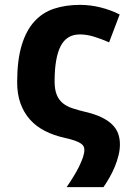

<svg xmlns="http://www.w3.org/2000/svg" viewBox="-20 -576 513 781"><path d="M49.8 -241.2Q49.8 -331.1 68.1 -391.6Q86.4 -452.1 119.9 -488.8Q153.3 -525.4 200.4 -540.8Q247.6 -556.2 305.2 -556.2Q347.2 -556.2 388.7 -545.9Q430.2 -535.6 466.8 -517.1L423.8 -403.8Q391.6 -418 361.8 -427Q332 -436 305.2 -436Q251 -436 226.6 -388.2Q202.1 -340.3 202.1 -245.1Q202.1 -211.4 210.9 -190.2Q219.7 -168.9 235.8 -156Q252 -143.1 274.9 -135.5Q297.9 -127.9 326.2 -121.1Q366.2 -111.8 393.3 -98.6Q420.4 -85.4 437 -68.8Q453.6 -52.2 460.7 -32.2Q467.8 -12.2 467.8 11.2Q467.8 33.7 461.9 56.9Q456.1 80.1 446.8 102.5Q437.5 125 425.5 146Q413.6 167 400.9 185.1H251Q265.1 164.6 278.3 143.3Q291.5 122.1 301.5 101.8Q311.5 81.5 317.4 64Q323.2 46.4 323.2 33.2Q323.2 26.4 320.3 20Q317.4 13.7 309.1 7.8Q300.8 2 285.2 -3.7Q269.5 -9.3 244.1 -15.1Q198.7 -24.9 162.6 -43.5Q126.5 -62 101.6 -90.1Q76.7 -118.2 63.2 -155.8Q49.8 -193.4 49.8 -241.2Z"/></svg>

Font: Droid Sans
Style: Bold
Weight: 700
Foundry: Ascender Corporation
Version: Version 1.00 build 112